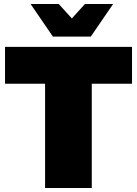

<svg xmlns="http://www.w3.org/2000/svg" viewBox="-20 -934 681 954"><path d="M5 -701H636V-518H436V0H204V-518H5ZM431 -752H243L132 -914H272L392 -782H282L402 -914H542Z"/></svg>

Font: Alexandria Black
Style: Regular
Weight: 900
Designer: Mohamed Gaber
Foundry: Kief Type Foundry
Version: Version 5.100